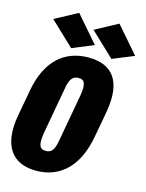

<svg xmlns="http://www.w3.org/2000/svg" viewBox="-143 -1045 867 1138"><g transform="rotate(15 290.5 -476.0)"><path d="M191.9 8.8C336.9 8.8 443.8 -85.4 477.5 -280.3L506.3 -438C540 -632.8 466.8 -720.2 320.3 -720.2C177.2 -720.2 67.9 -632.8 34.2 -438L5.4 -280.3C-29.3 -85.4 47.9 8.8 191.9 8.8ZM217.8 -119.6C180.7 -119.6 168.5 -142.1 178.7 -212.9L230 -497.6C239.3 -564.5 258.3 -587.9 295.4 -587.9C332 -587.9 341.8 -564.5 332.5 -497.6L281.2 -212.9C271 -142.1 253.4 -119.6 217.8 -119.6ZM205.6 -747.1 336.9 -800.8 197.8 -961.4 58.6 -886.2ZM452.6 -747.1 584 -800.8 444.8 -961.4 305.7 -886.2Z"/></g></svg>

Font: Roboto Flex Super Cond Black
Style: Italic
Weight: 900
Width: 3
Italic angle: -10°
Designer: Berlow after Robertson
Foundry: Google
Version: Version 3.200;Glyphs 3.3 (3311)